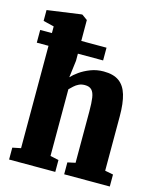

<svg xmlns="http://www.w3.org/2000/svg" viewBox="-121 -905 817 990"><g transform="rotate(15 287.5 -410.0)"><path d="M67.5 -72.5V-722.5L10 -736.5V-794.5L189 -819.5H195L224 -798.5L224.5 -581L213 -490Q227 -505.5 251.2 -522.8Q275.5 -540 307.8 -552.5Q340 -565 377.5 -565Q429.5 -565 459.8 -543.2Q490 -521.5 503.2 -477Q516.5 -432.5 516.5 -363.5V-72.5L560.5 -64V0H317V-63.5L358.5 -72.5V-346.5Q358.5 -391.5 354.5 -419Q350.5 -446.5 338.2 -459.2Q326 -472 302 -472Q283.5 -472 269.5 -465.2Q255.5 -458.5 244.5 -448.2Q233.5 -438 224.5 -429V-73L269.5 -63.5V0H23V-63.5ZM5 -687H359V-619H5Z"/></g></svg>

Font: Merriweather 24pt SemiCondensed Black
Style: Regular
Weight: 900
Width: 4
Designer: Eben Sorkin
Foundry: Eben Sorkin
Version: Version 2.100